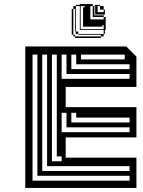

<svg xmlns="http://www.w3.org/2000/svg" viewBox="-20 -930 707 950"><path d="M105 0V-700H605L655 -650V-500H305V-400H655V-250H305V-150H655V0ZM597 -636V-660H381V-636ZM621 -588V-612H357V-660H333V-588ZM621 -540V-564H309V-660H285V-540ZM621 -324V-348H357V-372H333V-324ZM621 -276V-300H309V-372H285V-276ZM285 -132V-156H261V-660H237V-132ZM621 -84V-108H213V-660H189V-84ZM621 -36V-60H165V-660H141V-36ZM439 -846V-900H427V-846ZM351 -854V-870H343V-854ZM427 -834H493V-846H427ZM351 -790H343V-774H351ZM499 -762H493V-782H375V-786H493V-806H487V-798H391V-846H379V-834H375V-858H379V-846H391V-894H399V-900H379V-882H375V-900H355V-906H375V-910H439V-900H447V-854H493V-846H503V-782H499ZM379 -858V-882H375V-858ZM495 -854H493V-858H451V-870H493V-882H463V-870H451V-886H463V-882H475V-900H463V-886H451V-900H447V-902H451V-906H475V-900H493V-882H499V-858H495ZM351 -838V-854H343V-838ZM351 -822V-838H343V-822ZM351 -806V-822H343V-806ZM379 -810V-834H375V-810ZM351 -790V-806H343V-790ZM379 -810V-786H375V-810ZM343 -750V-758H335V-886H343V-870H351V-886H343V-900H355V-774H367V-762H493V-750H479V-758H367V-762H355V-774H343V-758H351V-750H479V-742H351V-750Z"/></svg>

Font: Rubik Broken Fax
Style: Regular
Weight: 400
Designer: Hubert and Fischer, NaN
Foundry: Hubert and Fischer, NaN
Version: Version 2.201